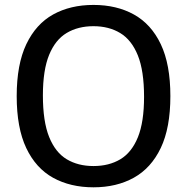

<svg xmlns="http://www.w3.org/2000/svg" viewBox="-20 -770 778 799"><path d="M369 9.5Q273 9.5 201 -30.2Q129 -70 89.2 -154Q49.5 -238 49.5 -370Q49.5 -502 89.5 -586Q129.5 -670 201.2 -709.8Q273 -749.5 369 -749.5Q465.5 -749.5 537.5 -709.5Q609.5 -669.5 649.2 -585.8Q689 -502 689 -370Q689 -238 649 -154.2Q609 -70.5 537 -30.5Q465 9.5 369 9.5ZM369 -79Q433.5 -79 480.8 -107.2Q528 -135.5 553.8 -198.8Q579.5 -262 579.5 -367Q579.5 -475.5 553.5 -539.8Q527.5 -604 480.2 -632.5Q433 -661 369 -661Q305 -661 257.8 -633Q210.5 -605 184.5 -541.8Q158.5 -478.5 158.5 -373Q158.5 -264.5 184.5 -200Q210.5 -135.5 257.8 -107.2Q305 -79 369 -79Z"/></svg>

Font: Encode Sans SC Medium
Style: Regular
Weight: 500
Version: Version 3.002